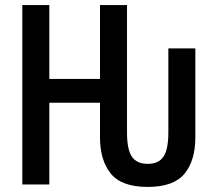

<svg xmlns="http://www.w3.org/2000/svg" viewBox="-20 -734 856 764"><path d="M68.8 0V-713.9H176.3V-419.9H377.9V-713.9H485.4V-207Q485.4 -139.6 504.6 -110.8Q523.9 -82 567.9 -82Q611.3 -82 630.6 -110.8Q649.9 -139.6 649.9 -207V-541.5H757.3V-187.5Q757.3 -95.2 714.1 -42.7Q670.9 9.8 567.9 9.8Q463.9 9.8 420.9 -43.2Q377.9 -96.2 377.9 -187.5V-325.2H176.3V0Z"/></svg>

Font: Open Sans Condensed SemiBold
Style: Regular
Weight: 600
Width: 3
Designer: Monotype Design Team
Foundry: Monotype Imaging Inc.
Version: Version 3.000; ttfautohint (v1.8.4)